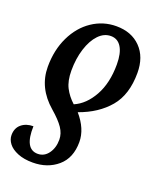

<svg xmlns="http://www.w3.org/2000/svg" viewBox="-150 -633 781 949"><g transform="rotate(20 240.5 -158.5)"><path d="M473 -364Q473 -250 416.5 -183Q360 -116 262 -81Q320 -14 320 55Q320 139 267.5 184Q215 229 137 229Q91 229 58 215.5Q25 202 9 181Q-7 160 -7 137Q-7 100 17.5 79.5Q42 59 80 59Q76 180 146 180Q180 180 201.5 150.5Q223 121 223 78Q223 46 203 16.5Q183 -13 139 -51Q46 -131 46 -242Q46 -330 79.5 -399.5Q113 -469 170.5 -507.5Q228 -546 297 -546Q377 -546 425 -497Q473 -448 473 -364ZM162 -264Q162 -210 180 -175Q198 -140 230 -111Q288 -136 325.5 -203.5Q363 -271 363 -369Q363 -428 343.5 -459.5Q324 -491 288 -491Q252 -491 223.5 -461Q195 -431 178.5 -379Q162 -327 162 -264Z"/></g></svg>

Font: Noto Serif CondSemiBold
Style: Italic
Weight: 600
Width: 3
Italic angle: -12°
Designer: Monotype Design Team
Foundry: Monotype Imaging Inc.
Version: Version 1.001